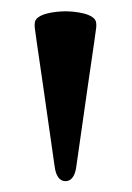

<svg xmlns="http://www.w3.org/2000/svg" viewBox="-20 -759 237 346"><path d="M98 -738.6C113.6 -738.6 153.4 -735.1 153.4 -716.6C154.1 -706 154.8 -722.3 117.2 -456.7C115.1 -442.5 108.7 -432.5 98 -432.5C86.6 -432.5 81 -443.2 78.8 -456.7C41.2 -722.3 41.9 -706 42.6 -716.6C42.6 -735.1 82 -738.6 98 -738.6Z"/></svg>

Font: Margiela Serif Semibold
Style: Regular
Weight: 600
Designer: Andreas Faust, Stefan Endress
Version: Version 1.002;FEAKit 1.0